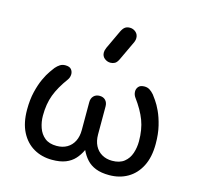

<svg xmlns="http://www.w3.org/2000/svg" viewBox="-120 -984 1158 1116"><g transform="rotate(15 459.0 -425.5)"><path d="M287 4Q225 4 176.5 -24Q128 -52 100 -106.5Q72 -161 72 -241Q72 -301 83.5 -348.5Q95 -396 111 -430.5Q127 -465 142 -486Q157 -507 163 -515Q176 -530 189.5 -538.5Q203 -547 221 -547Q247 -547 257.5 -533.5Q268 -520 267 -502.5Q266 -485 256 -471Q211 -410 190.5 -355.5Q170 -301 170 -231Q170 -193 182 -158.5Q194 -124 220.5 -102.5Q247 -81 292 -81Q328 -81 354.5 -96.5Q381 -112 395.5 -140.5Q410 -169 410 -208V-376Q410 -399 423.5 -413Q437 -427 459 -427Q482 -427 495 -413Q508 -399 508 -376V-208Q508 -169 522.5 -140.5Q537 -112 564 -96.5Q591 -81 626 -81Q671 -81 698 -102.5Q725 -124 736.5 -158.5Q748 -193 748 -231Q748 -301 727.5 -355.5Q707 -410 662 -471Q652 -485 651 -502.5Q650 -520 661 -533.5Q672 -547 697 -547Q715 -547 728.5 -538.5Q742 -530 755 -515Q761 -507 776 -486Q791 -465 807 -430.5Q823 -396 834.5 -348.5Q846 -301 846 -241Q846 -161 818 -106.5Q790 -52 741.5 -24Q693 4 631 4Q583 4 550 -9Q517 -22 495.5 -45.5Q474 -69 459 -101Q444 -69 422.5 -45.5Q401 -22 368.5 -9Q336 4 287 4ZM469 -629Q449 -629 433 -642Q417 -655 417 -677Q417 -684 418.5 -690Q420 -696 424 -706L476 -817Q486 -838 497.5 -846.5Q509 -855 527 -855Q547 -855 562.5 -841.5Q578 -828 578 -806Q578 -801 577 -795Q576 -789 573 -782L517 -663Q507 -642 495 -635.5Q483 -629 469 -629Z"/></g></svg>

Font: Comfortaa
Style: Bold
Weight: 700
Designer: Johan Aakerlund
Foundry: Johan Aakerlund
Version: Version 3.104; ttfautohint (v1.8.1.43-b0c9)